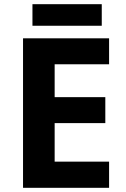

<svg xmlns="http://www.w3.org/2000/svg" viewBox="-20 -897 600 917"><path d="M501 0H90V-714H501V-590H241V-433H483V-309H241V-125H501ZM466 -877V-774H135V-877Z"/></svg>

Font: Noto Sans Adlam Unjoined
Style: Bold
Weight: 700
Version: Version 3.001